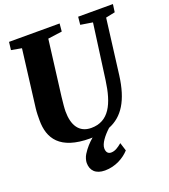

<svg xmlns="http://www.w3.org/2000/svg" viewBox="-171 -870 1082 1226"><g transform="rotate(-20 370.0 -256.5)"><path d="M45.9 -209C45.9 -87.4 104.5 9.8 310.5 9.8C315.9 9.8 321.3 9.8 326.7 9.3C300.3 31.7 274.4 59.1 252.9 93.8C242.2 110.4 235.8 134.8 235.8 149.4C235.8 200.7 267.1 234.4 330.1 234.4C400.9 234.4 461.4 199.7 498 159.2L480.5 103.5C454.6 125 432.6 140.1 405.8 140.1C386.7 140.1 373 127.9 373 100.1C373 67.9 405.8 24.9 446.8 -12.7C543.5 -51.3 601.6 -142.1 622.6 -306.2L669.9 -680.7L732.9 -693.8L740.2 -747.1H503.9L498.5 -693.8L580.6 -680.7L529.8 -305.7C508.8 -151.9 460.9 -50.8 340.8 -50.8C257.8 -50.8 221.2 -113.3 221.2 -206.1C221.2 -229 225.1 -264.6 229.5 -304.2L276.9 -680.7L373 -693.8L377.9 -747.1H34.2L27.8 -693.4L98.1 -680.7L49.3 -289.6C45.9 -260.7 45.9 -234.4 45.9 -209Z"/></g></svg>

Font: Merriweather
Style: Heavy Italic
Weight: 900
Italic angle: -7.5°
Designer: Eben Sorkin
Foundry: Eben Sorkin
Version: Version 1.001